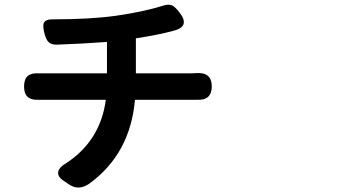

<svg xmlns="http://www.w3.org/2000/svg" viewBox="-20 -776 1540 830"><path d="M280.3 22.5 255.9 5.9Q228.5 -11.7 231.4 -32.2Q234.4 -52.7 268.6 -72.3Q414.1 -168.9 437.5 -344.7H174.8Q161.1 -344.7 147.5 -344.7Q84 -340.8 84 -401.4Q84 -433.6 99.6 -447.3Q115.2 -460.9 148.4 -459Q161.1 -459 172.9 -459H307.6H442.4V-594.7Q338.9 -586.9 226.6 -583Q203.1 -582 190.4 -593.8Q179.7 -603.5 172.9 -628.9Q163.1 -664.1 169.9 -677.7Q177.7 -693.4 210 -692.4Q370.1 -692.4 482.4 -708Q602.5 -725.6 683.6 -751Q708 -759.8 725.6 -752Q739.3 -744.1 757.8 -719.7Q802.7 -660.2 728.5 -642.6Q664.1 -625 567.4 -610.4V-459H808.6Q820.3 -459 828.1 -460Q895.5 -464.8 895.5 -402.8Q895.5 -340.8 831.1 -344.7Q821.3 -344.7 811.5 -344.7H563.5Q543 -110.4 365.2 18.6Q320.3 48.8 280.3 22.5Z"/></svg>

Font: Bpmf GenSen Rounded B
Style: B
Weight: 700
Foundry: But Ko
Version: Version 1.320